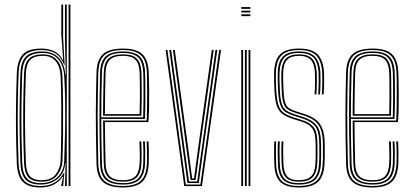

<svg xmlns="http://www.w3.org/2000/svg" viewBox="-20 -820 1822 846"><path d="M290.2 0H282.2V-800H290.2ZM274.2 0H266.2L269 -102H267.5Q263.8 -55.2 232.8 -31Q201.8 -6.8 159.2 -6.8Q113.2 -6.8 92.6 -29Q72 -51.2 70 -101.5Q67.5 -169 66.6 -232.1Q65.8 -295.2 66.6 -359.9Q67.5 -424.5 70 -496.5Q72 -548.5 94.1 -570.9Q116.2 -593.2 166 -593.2Q211 -593.2 237.5 -566.8Q264 -540.2 267.8 -491H269.8L266.2 -639.5V-800H274.2ZM160.2 -13.2Q187.2 -13.2 210.1 -24Q233 -34.8 247.4 -56.5Q261.8 -78.2 263 -111Q265.2 -167.2 266.5 -232.1Q267.8 -297 267.1 -362.1Q266.5 -427.2 263 -484Q261 -517 249.5 -539.9Q238 -562.8 217.8 -574.8Q197.5 -586.8 169.2 -586.8Q123.2 -586.8 101.5 -566.5Q79.8 -546.2 78 -497Q75.5 -423.8 74.6 -359Q73.8 -294.2 74.6 -231.6Q75.5 -169 78 -102Q80 -54.5 99 -33.9Q118 -13.2 160.2 -13.2ZM162.5 -19.5Q123.2 -19.5 105.5 -38.6Q87.8 -57.8 86 -101.5Q83.5 -166 82.6 -227.4Q81.8 -288.8 82.5 -354.4Q83.2 -420 86 -496.8Q87.8 -541.5 107.1 -561Q126.5 -580.5 169.5 -580.5Q209.2 -580.5 231.2 -555.2Q253.2 -530 255 -483.8Q257.2 -428.2 257.9 -362.1Q258.5 -296 257.9 -230.6Q257.2 -165.2 255.2 -111.2Q254.2 -78.2 232.8 -48.9Q211.2 -19.5 162.5 -19.5ZM163 -26Q207.5 -26 226.8 -53.5Q246 -81 247 -111.5Q249 -165.2 249.8 -229.6Q250.5 -294 250 -359.8Q249.5 -425.5 247 -483.5Q245.2 -526.5 225.5 -550.2Q205.8 -574 169.8 -574Q130.5 -574 113 -556Q95.5 -538 94 -496.5Q89.8 -378 90.1 -285.4Q90.5 -192.8 94 -102.5Q95.5 -61.8 111.5 -43.9Q127.5 -26 163 -26ZM158.2 6Q104.8 6 80.5 -18.9Q56.2 -43.8 54 -101Q51.5 -168.8 50.6 -231.8Q49.8 -294.8 50.6 -359.5Q51.5 -424.2 54 -496.8Q56 -552 79.4 -579Q102.8 -606 163 -606Q195.5 -606 219.9 -593.5Q244.2 -581 256.2 -556.5H258.2L250.2 -668V-800H258.2V-654.5L264.8 -534H262.8Q248.5 -570.5 223.6 -585Q198.8 -599.5 165 -599.5Q111.8 -599.5 87.9 -575.9Q64 -552.2 62 -497.8Q59.2 -422.8 58.4 -357.4Q57.5 -292 58.5 -229.6Q59.5 -167.2 62 -101.2Q64 -47.2 86.8 -23.9Q109.5 -0.5 159.8 -0.5Q194 -0.5 220.4 -15.4Q246.8 -30.2 261.2 -58.8H263.5L258.2 0H250.2V-4.2L258 -41.2H256Q242.8 -20.5 217.8 -7.2Q192.8 6 158.2 6Z M522.2 6Q461.2 6 434 -18.1Q406.8 -42.2 405.2 -98Q403.5 -161.2 402.9 -215.1Q402.2 -269 402.2 -317Q402.2 -365 403.1 -410.1Q404 -455.2 405.2 -501Q406.8 -556.2 433.4 -581.1Q460 -606 522.2 -606Q580.5 -606 606.6 -581.9Q632.8 -557.8 635.2 -502Q635.5 -493.5 636.2 -469Q637 -444.5 637.2 -411.5Q637.5 -378.5 636.9 -344.2Q636.2 -310 633.8 -282H442.2Q442.5 -251.8 442.9 -222.4Q443.2 -193 443.9 -162.6Q444.5 -132.2 445.2 -99Q446.5 -60.2 464 -43.1Q481.5 -26 522.2 -26Q560 -26 576.6 -43.5Q593.2 -61 595.2 -100Q596.2 -119 595.9 -148.6Q595.5 -178.2 594.2 -197H602.2Q603.8 -173.2 603.9 -144Q604 -114.8 603.2 -99.5Q601 -56.8 582.1 -38.1Q563.2 -19.5 522.2 -19.5Q477.8 -19.5 458.1 -38Q438.5 -56.5 437.2 -98.8Q436.2 -137 435.6 -168.9Q435 -200.8 434.8 -230Q434.5 -259.2 434.2 -289H626.2Q627.5 -314.5 628 -347.6Q628.5 -380.8 628.4 -413Q628.2 -445.2 628 -469.5Q627.8 -493.8 627.2 -501.8Q625 -554.8 600.2 -577.1Q575.5 -599.5 522.2 -599.5Q463.5 -599.5 439.1 -575.9Q414.8 -552.2 413.2 -500.8Q412 -455 411.1 -409.8Q410.2 -364.5 410.2 -316.6Q410.2 -268.8 410.9 -215Q411.5 -161.2 413.2 -98.2Q414.5 -46 439.9 -23.2Q465.2 -0.5 522.2 -0.5Q575.8 -0.5 600.1 -23.2Q624.5 -46 627.2 -98.5Q627.8 -107.2 627.9 -124.9Q628 -142.5 627.6 -162.2Q627.2 -182 626.2 -197H634.2Q635.8 -174.8 635.9 -144.2Q636 -113.8 635.2 -98Q632.2 -42.2 606 -18.1Q579.8 6 522.2 6ZM522.2 -6.8Q469.5 -6.8 446 -28.1Q422.5 -49.5 421.2 -98.5Q419.5 -162 418.9 -215.9Q418.2 -269.8 418.2 -317.4Q418.2 -365 419.1 -409.9Q420 -454.8 421.2 -500.5Q422.5 -549.5 445.6 -571.4Q468.8 -593.2 522.2 -593.2Q572.2 -593.2 594.8 -571.9Q617.2 -550.5 619.2 -501.2Q619.8 -490.8 620.2 -455.5Q620.8 -420.2 620.5 -376.5Q620.2 -332.8 618.5 -296H426.2Q426.2 -253.2 427 -203.2Q427.8 -153.2 429.2 -98.8Q430.5 -53 452.1 -33.1Q473.8 -13.2 522.2 -13.2Q567.5 -13.2 588.1 -33.2Q608.8 -53.2 611.2 -99.2Q612 -112.8 611.9 -143.2Q611.8 -173.8 610.2 -197H618.2Q619.8 -174.5 619.9 -143.6Q620 -112.8 619.2 -98.8Q616.8 -49.5 594.1 -28.1Q571.5 -6.8 522.2 -6.8ZM426.2 -303H610.8Q612.2 -342.8 612.4 -384.4Q612.5 -426 612.1 -458.1Q611.8 -490.2 611.2 -501Q609.2 -546.5 589 -566.6Q568.8 -586.8 522.2 -586.8Q471.5 -586.8 451 -565.8Q430.5 -544.8 429.2 -500.2Q427.8 -449.8 427 -400.8Q426.2 -351.8 426.2 -303ZM434.2 -310Q434.2 -342.5 434.6 -372.5Q435 -402.5 435.6 -433.6Q436.2 -464.8 437.2 -500.2Q438.5 -543.2 458.2 -561.9Q478 -580.5 522.2 -580.5Q565.5 -580.5 583.5 -561.1Q601.5 -541.8 603.2 -500.8Q603.8 -488.5 604.1 -457.2Q604.5 -426 604.4 -386.6Q604.2 -347.2 603 -310ZM442.2 -317H595.2Q596.2 -354.8 596.4 -392.6Q596.5 -430.5 596.1 -459.8Q595.8 -489 595.2 -500.2Q593.5 -539.8 576.6 -556.9Q559.8 -574 522.2 -574Q481.8 -574 464.1 -556.8Q446.5 -539.5 445.2 -500Q444.2 -466 443.6 -435.4Q443 -404.8 442.8 -375.8Q442.5 -346.8 442.2 -317Z M791.8 0 709.8 -600H717.8L798.8 -6.8H862.8L945.8 -600H953.8L869.8 0ZM805.8 -13.5 779.5 -207.2 726 -600H734L787.2 -209.5L812.8 -20.5H849L874.8 -208L929.5 -600H937.5L882.2 -205.2L855.8 -13.5ZM819.8 -27.2 795 -211.8 742 -600H750L803 -213.8L826.8 -34H835L859.2 -212.8L913.2 -600H921.5L867 -210.8L842 -27.2Z M1043.2 -781V-789H1083.2V-781ZM1043.2 -749V-757H1083.2V-749ZM1043.2 -765V-773H1083.2V-765ZM1075.2 0V-600H1083.2V0ZM1043.2 0V-600H1051.2V0ZM1059.2 0V-600H1067.2V0Z M1296.8 6Q1240.5 6 1215.4 -18.1Q1190.2 -42.2 1188.8 -98Q1188.2 -122 1187.8 -144.4Q1187.2 -166.8 1188.8 -197H1196.8Q1195.2 -165.2 1195.8 -143Q1196.2 -120.8 1196.8 -98.2Q1198.2 -46.2 1221.1 -23.4Q1244 -0.5 1296.8 -0.5Q1349 -0.5 1374 -22.5Q1399 -44.5 1401.8 -97.2Q1402.8 -114.2 1402.9 -126.6Q1403 -139 1402.9 -151.8Q1402.8 -164.5 1402.8 -183Q1402.8 -241 1384.1 -268.5Q1365.5 -296 1321.5 -310L1283.5 -322.2Q1260.5 -329.8 1247.2 -338.6Q1234 -347.5 1228.1 -368.5Q1222.2 -389.5 1220.8 -433.2Q1220 -455.5 1219.5 -469Q1219 -482.5 1219.8 -500.8Q1221.5 -543.5 1239.6 -562Q1257.8 -580.5 1297.8 -580.5Q1336.8 -580.5 1354.9 -561.8Q1373 -543 1375.8 -499.8Q1376.5 -488.5 1376.2 -458.6Q1376 -428.8 1374 -404H1366Q1368 -428.5 1368.2 -458.4Q1368.5 -488.2 1367.8 -499.8Q1365.2 -539.5 1349 -556.8Q1332.8 -574 1297.8 -574Q1262.2 -574 1245.8 -557Q1229.2 -540 1227.8 -501Q1227 -482.8 1227.5 -469.1Q1228 -455.5 1228.8 -433Q1230.2 -391 1235.6 -371.2Q1241 -351.5 1253 -343.6Q1265 -335.8 1285.8 -329L1323.8 -316.8Q1351.8 -307.8 1371.1 -293.2Q1390.5 -278.8 1400.6 -252.8Q1410.8 -226.8 1410.8 -183Q1410.8 -164.8 1410.9 -151.9Q1411 -139 1410.9 -126.5Q1410.8 -114 1409.8 -97Q1406.8 -42 1380.5 -18Q1354.2 6 1296.8 6ZM1296.8 -6.8Q1248.8 -6.8 1227.4 -28.1Q1206 -49.5 1204.8 -98.5Q1204 -123 1203.6 -144.9Q1203.2 -166.8 1204.8 -197H1212.8Q1211.5 -168 1211.8 -146.1Q1212 -124.2 1212.8 -98.5Q1214 -53.2 1233.2 -33.2Q1252.5 -13.2 1296.8 -13.2Q1341.8 -13.2 1362.5 -32.9Q1383.2 -52.5 1385.8 -97.8Q1387.2 -123.8 1387 -141.6Q1386.8 -159.5 1386.8 -183Q1386.8 -240.5 1369.1 -263Q1351.5 -285.5 1317 -296.5L1278.5 -308.8Q1252.8 -317 1237.1 -327.2Q1221.5 -337.5 1214 -361Q1206.5 -384.5 1204.8 -432.5Q1204 -453.2 1203.5 -469Q1203 -484.8 1203.8 -501.5Q1205.8 -550.8 1227.6 -572Q1249.5 -593.2 1297.8 -593.2Q1345 -593.2 1366.8 -571.5Q1388.5 -549.8 1391.8 -499.8Q1392.5 -488.5 1392.2 -458.1Q1392 -427.8 1389.8 -404H1381.8Q1384 -428 1384.2 -458.6Q1384.5 -489.2 1383.8 -500Q1380.5 -548.2 1359.8 -567.5Q1339 -586.8 1297.8 -586.8Q1253.8 -586.8 1233.8 -566.9Q1213.8 -547 1211.8 -501.5Q1211 -483.2 1211.5 -469.8Q1212 -456.2 1212.8 -432.5Q1214.2 -386.8 1221 -364.6Q1227.8 -342.5 1242.2 -333Q1256.8 -323.5 1281 -315.5L1319.2 -303.2Q1356.5 -291.2 1375.6 -267.1Q1394.8 -243 1394.8 -183Q1394.8 -153.5 1395 -138.6Q1395.2 -123.8 1393.8 -97.8Q1391.2 -49 1368.6 -27.9Q1346 -6.8 1296.8 -6.8ZM1296.8 -19.5Q1257.2 -19.5 1239.6 -38Q1222 -56.5 1220.8 -99Q1220.2 -119.8 1219.8 -142.9Q1219.2 -166 1220.8 -197H1228.8Q1227.2 -164.5 1227.8 -143Q1228.2 -121.5 1228.8 -99Q1230 -60.8 1245.2 -43.4Q1260.5 -26 1296.8 -26Q1333.2 -26 1350.5 -42.9Q1367.8 -59.8 1369.8 -98.2Q1371.2 -124.5 1371 -141.8Q1370.8 -159 1370.8 -183Q1370.8 -234.8 1356.2 -254.1Q1341.8 -273.5 1312.5 -282.8L1273.8 -295Q1242.5 -304.8 1224.5 -318Q1206.5 -331.2 1198.5 -357.4Q1190.5 -383.5 1188.8 -432Q1188 -452.8 1187.5 -469Q1187 -485.2 1187.8 -502Q1190 -557.8 1215.5 -581.9Q1241 -606 1297.8 -606Q1352.8 -606 1378.4 -581.4Q1404 -556.8 1407.8 -500Q1408.5 -488.8 1408.2 -458.1Q1408 -427.5 1405.8 -404H1397.8Q1400 -427.8 1400.2 -458.2Q1400.5 -488.8 1399.8 -500Q1396.2 -553.2 1372.6 -576.4Q1349 -599.5 1297.8 -599.5Q1245.8 -599.5 1221.8 -577Q1197.8 -554.5 1195.8 -501.8Q1195 -483.5 1195.5 -469.4Q1196 -455.2 1196.8 -432.2Q1198.5 -382.8 1206.8 -357.9Q1215 -333 1231.9 -321.8Q1248.8 -310.5 1276.2 -301.8L1314.8 -289.5Q1347.5 -279.2 1363.1 -258Q1378.8 -236.8 1378.8 -183Q1378.8 -164.5 1378.9 -152.6Q1379 -140.8 1378.9 -129Q1378.8 -117.2 1377.8 -98.8Q1375.5 -56.5 1356.6 -38Q1337.8 -19.5 1296.8 -19.5Z M1622 6Q1561 6 1533.8 -18.1Q1506.5 -42.2 1505 -98Q1503.2 -161.2 1502.6 -215.1Q1502 -269 1502 -317Q1502 -365 1502.9 -410.1Q1503.8 -455.2 1505 -501Q1506.5 -556.2 1533.1 -581.1Q1559.8 -606 1622 -606Q1680.2 -606 1706.4 -581.9Q1732.5 -557.8 1735 -502Q1735.2 -493.5 1736 -469Q1736.8 -444.5 1737 -411.5Q1737.2 -378.5 1736.6 -344.2Q1736 -310 1733.5 -282H1542Q1542.2 -251.8 1542.6 -222.4Q1543 -193 1543.6 -162.6Q1544.2 -132.2 1545 -99Q1546.2 -60.2 1563.8 -43.1Q1581.2 -26 1622 -26Q1659.8 -26 1676.4 -43.5Q1693 -61 1695 -100Q1696 -119 1695.6 -148.6Q1695.2 -178.2 1694 -197H1702Q1703.5 -173.2 1703.6 -144Q1703.8 -114.8 1703 -99.5Q1700.8 -56.8 1681.9 -38.1Q1663 -19.5 1622 -19.5Q1577.5 -19.5 1557.9 -38Q1538.2 -56.5 1537 -98.8Q1536 -137 1535.4 -168.9Q1534.8 -200.8 1534.5 -230Q1534.2 -259.2 1534 -289H1726Q1727.2 -314.5 1727.8 -347.6Q1728.2 -380.8 1728.1 -413Q1728 -445.2 1727.8 -469.5Q1727.5 -493.8 1727 -501.8Q1724.8 -554.8 1700 -577.1Q1675.2 -599.5 1622 -599.5Q1563.2 -599.5 1538.9 -575.9Q1514.5 -552.2 1513 -500.8Q1511.8 -455 1510.9 -409.8Q1510 -364.5 1510 -316.6Q1510 -268.8 1510.6 -215Q1511.2 -161.2 1513 -98.2Q1514.2 -46 1539.6 -23.2Q1565 -0.5 1622 -0.5Q1675.5 -0.5 1699.9 -23.2Q1724.2 -46 1727 -98.5Q1727.5 -107.2 1727.6 -124.9Q1727.8 -142.5 1727.4 -162.2Q1727 -182 1726 -197H1734Q1735.5 -174.8 1735.6 -144.2Q1735.8 -113.8 1735 -98Q1732 -42.2 1705.8 -18.1Q1679.5 6 1622 6ZM1622 -6.8Q1569.2 -6.8 1545.8 -28.1Q1522.2 -49.5 1521 -98.5Q1519.2 -162 1518.6 -215.9Q1518 -269.8 1518 -317.4Q1518 -365 1518.9 -409.9Q1519.8 -454.8 1521 -500.5Q1522.2 -549.5 1545.4 -571.4Q1568.5 -593.2 1622 -593.2Q1672 -593.2 1694.5 -571.9Q1717 -550.5 1719 -501.2Q1719.5 -490.8 1720 -455.5Q1720.5 -420.2 1720.2 -376.5Q1720 -332.8 1718.2 -296H1526Q1526 -253.2 1526.8 -203.2Q1527.5 -153.2 1529 -98.8Q1530.2 -53 1551.9 -33.1Q1573.5 -13.2 1622 -13.2Q1667.2 -13.2 1687.9 -33.2Q1708.5 -53.2 1711 -99.2Q1711.8 -112.8 1711.6 -143.2Q1711.5 -173.8 1710 -197H1718Q1719.5 -174.5 1719.6 -143.6Q1719.8 -112.8 1719 -98.8Q1716.5 -49.5 1693.9 -28.1Q1671.2 -6.8 1622 -6.8ZM1526 -303H1710.5Q1712 -342.8 1712.1 -384.4Q1712.2 -426 1711.9 -458.1Q1711.5 -490.2 1711 -501Q1709 -546.5 1688.8 -566.6Q1668.5 -586.8 1622 -586.8Q1571.2 -586.8 1550.8 -565.8Q1530.2 -544.8 1529 -500.2Q1527.5 -449.8 1526.8 -400.8Q1526 -351.8 1526 -303ZM1534 -310Q1534 -342.5 1534.4 -372.5Q1534.8 -402.5 1535.4 -433.6Q1536 -464.8 1537 -500.2Q1538.2 -543.2 1558 -561.9Q1577.8 -580.5 1622 -580.5Q1665.2 -580.5 1683.2 -561.1Q1701.2 -541.8 1703 -500.8Q1703.5 -488.5 1703.9 -457.2Q1704.2 -426 1704.1 -386.6Q1704 -347.2 1702.8 -310ZM1542 -317H1695Q1696 -354.8 1696.1 -392.6Q1696.2 -430.5 1695.9 -459.8Q1695.5 -489 1695 -500.2Q1693.2 -539.8 1676.4 -556.9Q1659.5 -574 1622 -574Q1581.5 -574 1563.9 -556.8Q1546.2 -539.5 1545 -500Q1544 -466 1543.4 -435.4Q1542.8 -404.8 1542.5 -375.8Q1542.2 -346.8 1542 -317Z"/></svg>

Font: Big Shoulders Inline Text Thin
Style: Regular
Weight: 100
Designer: Patric King
Foundry: XO Type Co
Version: Version 2.002